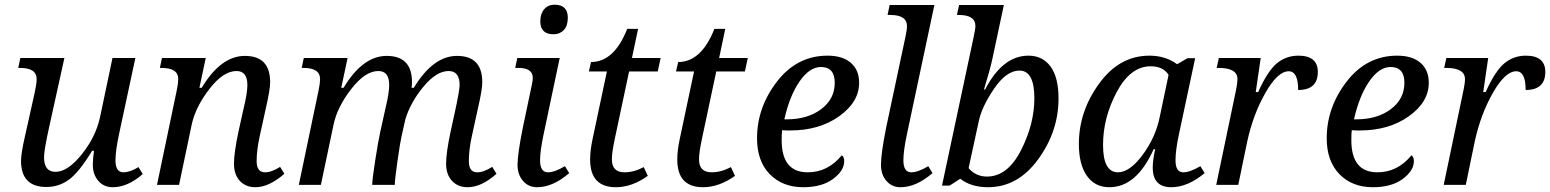

<svg xmlns="http://www.w3.org/2000/svg" viewBox="-20 -781 6547 811"><path d="M65.9 -536.1H252L186 -236.8Q166 -146 166 -116.2Q166 -55.2 214.8 -55.2Q266.1 -55.2 325.4 -129.2Q384.8 -203.1 402.8 -287.1L455.1 -536.1H551.8L482.9 -214.8Q467.8 -144 467.8 -104Q467.8 -53.2 501 -53.2Q529.3 -53.2 564.9 -75.2L583 -45.9Q519.5 9.8 456.1 9.8Q418.5 9.8 395.3 -17.1Q372.1 -43.9 372.1 -85Q372.1 -110.8 377 -144H369.1Q314.9 -54.7 272.2 -22.9Q229.5 8.8 175.8 8.8Q68.8 8.8 68.8 -102.1Q68.8 -133.8 86.9 -211.9L126 -387.2Q134.8 -426.8 134.8 -446.8Q134.8 -494.1 64.9 -494.1H57.1Z M736.3 0H643.1L727.1 -401.9Q732.9 -429.7 732.9 -446.8Q732.9 -494.1 663.1 -494.1H655.3L664.1 -536.1H849.1L822.3 -410.2H832Q913.1 -544.9 1014.2 -544.9Q1121.1 -544.9 1121.1 -434.1Q1121.1 -402.3 1103 -324.2L1077.1 -206.1Q1064 -146 1064 -101.1Q1064 -53.2 1099.1 -53.2Q1127.9 -53.2 1163.1 -76.2L1181.2 -46.9Q1115.7 9.8 1059.1 9.8Q1017.6 9.8 992.9 -17.1Q968.3 -43.9 968.3 -89.8Q968.3 -135.7 987.3 -225.1L1010.3 -328.6Q1024.9 -389.2 1024.9 -421.9Q1024.9 -481 979 -481Q923.3 -481 865 -405.8Q806.6 -330.6 790 -255.9Z M1647.5 0H1552.2Q1552.2 -22.5 1564.9 -103.8Q1577.6 -185.1 1586.4 -225.1L1609.4 -328.6Q1624 -389.2 1624 -421.9Q1624 -481 1578.1 -481Q1522.5 -481 1463.6 -405Q1404.8 -329.1 1389.2 -255.9L1335.4 0H1242.2L1326.2 -401.9Q1332 -429.7 1332 -446.8Q1332 -494.1 1262.2 -494.1H1254.4L1263.2 -536.1H1448.2L1421.4 -410.2H1431.2Q1512.2 -544.9 1613.3 -544.9Q1720.2 -544.9 1720.2 -434.1Q1720.2 -421.9 1718.3 -410.2H1728Q1809.6 -544.9 1910.2 -544.9Q2017.1 -544.9 2017.1 -434.1Q2017.1 -402.3 1999 -324.2L1973.1 -206.1Q1960.4 -147.9 1960.4 -101.1Q1960.4 -53.2 1995.1 -53.2Q2023.9 -53.2 2059.1 -76.2L2077.1 -46.9Q2013.7 9.8 1955.1 9.8Q1914.1 9.8 1889.2 -17.1Q1864.3 -43.9 1864.3 -89.8Q1864.3 -135.7 1883.3 -225.1L1900.4 -303.2Q1921.4 -399.4 1921.4 -421.9Q1921.4 -481 1875 -481Q1823.7 -481 1769 -415.3Q1714.4 -349.6 1692.4 -277.8L1676.3 -206.1Q1669.9 -178.7 1658.7 -99.1Q1647.5 -19.5 1647.5 0Z M2318.4 -636.2Q2262.2 -636.2 2262.2 -690.9Q2262.2 -722.7 2278.6 -741.9Q2294.9 -761.2 2322.3 -761.2Q2378.4 -761.2 2378.4 -706.1Q2378.4 -671.9 2361.6 -654.1Q2344.7 -636.2 2318.4 -636.2ZM2156.2 -494.1 2165 -536.1H2344.2L2276.4 -214.8Q2261.2 -143.1 2261.2 -104Q2261.2 -53.2 2294.4 -53.2Q2323.2 -53.2 2366.2 -79.1L2384.3 -49.8Q2314.9 9.8 2249 9.8Q2211.9 9.8 2189 -17.1Q2166 -43.9 2166 -85Q2166 -129.9 2188.5 -242.2L2227.1 -425.8Q2230.5 -441.9 2230.5 -452.1Q2230.5 -494.1 2169.4 -494.1Z M2699.2 -75.2 2716.3 -38.1Q2648.9 9.8 2581.5 9.8Q2472.7 9.8 2472.7 -106.9Q2472.7 -144.5 2482.4 -190.9L2543.5 -479H2467.3L2476.6 -519Q2574.2 -519 2629.4 -659.2H2675.3L2649.4 -536.1H2770.5L2758.3 -479H2637.2L2576.7 -193.8Q2564.5 -136.2 2564.5 -107.9Q2564.5 -53.2 2617.7 -53.2Q2658.2 -53.2 2699.2 -75.2Z M3067.4 -75.2 3084.5 -38.1Q3017.1 9.8 2949.7 9.8Q2840.8 9.8 2840.8 -106.9Q2840.8 -144.5 2850.6 -190.9L2911.6 -479H2835.4L2844.7 -519Q2942.4 -519 2997.6 -659.2H3043.5L3017.6 -536.1H3138.7L3126.5 -479H3005.4L2944.8 -193.8Q2932.6 -136.2 2932.6 -107.9Q2932.6 -53.2 2985.8 -53.2Q3026.4 -53.2 3067.4 -75.2Z M3535.6 -125Q3545.9 -118.7 3545.9 -100.1Q3545.9 -60.1 3498.8 -25.1Q3451.7 9.8 3372.6 9.8Q3285.2 9.8 3231.4 -45.4Q3177.7 -100.6 3177.7 -196.8Q3177.7 -327.6 3262.2 -436.8Q3346.7 -545.9 3475.6 -545.9Q3539.1 -545.9 3574 -515.6Q3608.9 -485.4 3608.9 -431.2Q3608.9 -350.1 3524.7 -290Q3440.4 -230 3318.8 -230H3301.8Q3293 -230 3283.7 -231Q3281.7 -217.3 3281.7 -189Q3281.7 -53.2 3391.6 -53.2Q3477.1 -53.2 3535.6 -125ZM3293 -276.9H3302.7Q3391.1 -276.9 3448.5 -319.8Q3505.9 -362.8 3505.9 -431.2Q3505.9 -498 3447.8 -498Q3399.4 -498 3357.4 -437.3Q3315.4 -376.5 3293 -276.9Z M3729 -717.8 3737.8 -759.8H3926.8L3811 -214.8Q3795.9 -143.6 3795.9 -104Q3795.9 -53.2 3829.1 -53.2Q3857.9 -53.2 3900.9 -79.1L3918.9 -49.8Q3849.6 9.8 3783.7 9.8Q3747.6 9.8 3724.4 -16.6Q3701.2 -43 3701.2 -85Q3701.2 -132.3 3723.1 -242.2L3804.7 -626Q3811 -655.8 3811 -670.9Q3811 -717.8 3740.7 -717.8Z M4036.1 -25.9 3991.2 2.9H3959L4091.3 -618.2Q4100.1 -659.2 4100.1 -670.9Q4100.1 -717.8 4030.3 -717.8H4022L4031.2 -759.8H4220.2L4172.4 -535.2Q4162.1 -486.8 4136.2 -402.8H4141.1Q4214.8 -545.9 4324.2 -545.9Q4383.8 -545.9 4417.5 -500Q4451.2 -454.1 4451.2 -365.2Q4451.2 -226.1 4365.2 -108.2Q4279.3 9.8 4153.3 9.8Q4081.5 9.8 4036.1 -25.9ZM4071.3 -70.8Q4101.6 -35.2 4148.9 -35.2Q4235.8 -35.2 4292.5 -146Q4349.1 -256.8 4349.1 -366.2Q4349.1 -482.9 4286.1 -482.9Q4231.4 -482.9 4179.4 -407Q4127.4 -331.1 4114.3 -269Z M4859.4 -150.9H4853Q4781.2 9.8 4666 9.8Q4605 9.8 4571 -38.3Q4537.1 -86.4 4537.1 -172.9Q4537.1 -310.5 4622.8 -428.2Q4708.5 -545.9 4835 -545.9Q4902.8 -545.9 4952.1 -509.8L4996.1 -535.2H5028.3L4960 -214.8Q4945.3 -146 4945.3 -104Q4945.3 -53.2 4978 -53.2Q5006.3 -53.2 5050.3 -79.1L5068.4 -49.8Q4996.6 9.8 4927.2 9.8Q4849.1 9.8 4849.1 -73.2Q4849.1 -105 4859.4 -150.9ZM4916 -464.8Q4893.1 -501 4840.3 -501Q4754.9 -501 4697 -392.3Q4639.2 -283.7 4639.2 -168.9Q4639.2 -53.2 4702.1 -53.2Q4752 -53.2 4806.6 -127Q4861.3 -200.7 4878.9 -288.1Z M5463.4 -400.9Q5463.4 -480 5423.3 -480Q5377 -480 5325 -388.7Q5272.9 -297.4 5248 -182.1L5210.4 0H5117.2L5201.2 -401.9Q5207 -429.7 5207 -446.8Q5207 -494.1 5127.4 -494.1H5119.1L5128.4 -536.1H5305.2L5284.2 -392.1H5294.4Q5334.5 -481.4 5373.5 -513.7Q5412.6 -545.9 5464.4 -545.9Q5546.4 -545.9 5546.4 -477.1Q5546.4 -400.9 5463.4 -400.9Z M5941.9 -125Q5952.1 -118.7 5952.1 -100.1Q5952.1 -60.1 5905 -25.1Q5857.9 9.8 5778.8 9.8Q5691.4 9.8 5637.7 -45.4Q5584 -100.6 5584 -196.8Q5584 -327.6 5668.5 -436.8Q5752.9 -545.9 5881.8 -545.9Q5945.3 -545.9 5980.2 -515.6Q6015.1 -485.4 6015.1 -431.2Q6015.1 -350.1 5930.9 -290Q5846.7 -230 5725.1 -230H5708Q5699.2 -230 5689.9 -231Q5688 -217.3 5688 -189Q5688 -53.2 5797.9 -53.2Q5883.3 -53.2 5941.9 -125ZM5699.2 -276.9H5709Q5797.4 -276.9 5854.7 -319.8Q5912.1 -362.8 5912.1 -431.2Q5912.1 -498 5854 -498Q5805.7 -498 5763.7 -437.3Q5721.7 -376.5 5699.2 -276.9Z M6424.3 -400.9Q6424.3 -480 6384.3 -480Q6337.9 -480 6285.9 -388.7Q6233.9 -297.4 6209 -182.1L6171.4 0H6078.1L6162.1 -401.9Q6168 -429.7 6168 -446.8Q6168 -494.1 6088.4 -494.1H6080.1L6089.4 -536.1H6266.1L6245.1 -392.1H6255.4Q6295.4 -481.4 6334.5 -513.7Q6373.5 -545.9 6425.3 -545.9Q6507.3 -545.9 6507.3 -477.1Q6507.3 -400.9 6424.3 -400.9Z"/></svg>

Font: Droid Serif
Style: Italic
Weight: 400
Italic angle: -12°
Designer: Monotype Design team
Foundry: Monotype Imaging Inc.
Version: Version 1.03